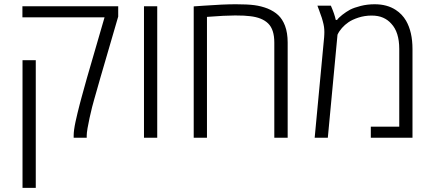

<svg xmlns="http://www.w3.org/2000/svg" viewBox="-20 -660 2081 920"><path d="M333 0V-10.3Q333 -35.6 342 -77.1Q351.1 -118.7 362.3 -161.6Q364.7 -171.4 370.4 -191.9Q376 -212.4 383.1 -237.8Q390.1 -263.2 396.5 -286.1L481 -577.1H87.4V-629.9H546.4V-580.6L460.4 -285.6Q459 -280.3 453.1 -259.8Q447.3 -239.3 440.9 -217Q434.6 -194.8 431.2 -183.1Q427.2 -170.9 421.4 -147Q415.5 -123 409.4 -95.9Q403.3 -68.8 399.4 -45.4Q395.5 -22 395.5 -10.3V0ZM87.9 240.2V-371.6H151.4V240.2Z M669.9 0V-629.9H733.4V0Z M908.2 0V-629.4Q916.5 -629.9 957 -632.8Q1003.4 -636.2 1041.7 -637.9Q1080.1 -639.6 1109.9 -639.6Q1165.5 -639.6 1198.7 -635.3Q1231.9 -630.9 1262.2 -619.1Q1293 -606.4 1313.2 -587.4Q1333.5 -568.4 1345.7 -536.6Q1358.4 -502.9 1358.4 -456.1V0H1294.4V-456.1Q1294.4 -518.6 1265.1 -547.4Q1235.8 -576.2 1178.2 -582.5Q1154.3 -585.9 1106.4 -585.9Q1059.1 -585.9 971.7 -579.1V0Z M1487.8 0 1533.2 -481.9Q1533.7 -488.8 1533.9 -494.6Q1534.2 -500.5 1534.2 -506.3Q1534.2 -519.5 1532.5 -531.5Q1530.8 -543.5 1526.4 -559.1Q1525.9 -563 1522 -574.5Q1518.1 -585.9 1513.9 -597.2Q1509.8 -608.4 1509.3 -610.4Q1507.3 -616.2 1505.1 -621.6Q1502.9 -627 1501 -632.8H1565.4Q1583 -592.8 1588.9 -564.5H1595.2Q1601.6 -574.2 1620.1 -588.9Q1638.7 -603.5 1657.7 -613.8Q1676.8 -623.5 1708.5 -631.6Q1740.2 -639.6 1775.4 -639.6Q1835 -639.6 1876.5 -612.3Q1907.2 -592.3 1925.8 -560.5Q1956.5 -506.8 1956.5 -425.3V0H1756.8V-53.2H1893.1V-425.3Q1893.1 -505.9 1855 -546.4Q1838.9 -564.9 1815.7 -575.2Q1792.5 -585.4 1760.7 -585.4Q1727.5 -585.4 1697.5 -575.7Q1667.5 -565.9 1649.4 -553.2Q1632.3 -541.5 1618.7 -526.1Q1605 -510.7 1597.2 -493.7L1550.8 0Z"/></svg>

Font: Open Sans Light
Style: Regular
Weight: 300
Designer: Monotype Design Team
Foundry: Monotype Imaging Inc.
Version: Version 3.000; ttfautohint (v1.8.4)